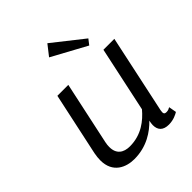

<svg xmlns="http://www.w3.org/2000/svg" viewBox="-204 -851 983 983"><g transform="rotate(-45 287.5 -359.5)"><path d="M257.5 -669.2 445.8 -566.7 468.3 -595.8 302.5 -726.7ZM519.2 -12.5 511.7 -54.2C505.8 -50.8 497.5 -45.8 485 -45.8C472.5 -45.8 468.3 -50 468.3 -60.8C468.3 -65 469.2 -69.2 470 -75L560.8 -500H481.7L405.8 -145C368.3 -100.8 312.5 -54.2 228.3 -54.2C182.5 -54.2 150.8 -75.8 150.8 -126.7C150.8 -136.7 151.7 -146.7 154.2 -158.3L227.5 -500H148.3L75 -158.3C71.7 -140.8 70 -125 70 -110.8C70 -19.2 140 8.3 198.3 8.3C289.2 8.3 352.5 -36.7 391.7 -77.5L390.8 -75C389.2 -65 387.5 -56.7 387.5 -48.3C387.5 -12.5 406.7 8.3 448.3 8.3C482.5 8.3 508.3 -5.8 519.2 -12.5Z"/></g></svg>

Font: BoonHome
Style: Book Oblique
Weight: 400
Italic angle: -12°
Designer: Sungsit Sawaiwan
Foundry: Sungsit Sawaiwan
Version: Version 0.2